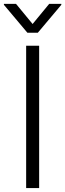

<svg xmlns="http://www.w3.org/2000/svg" viewBox="-37 -961 333 981"><path d="M44.7 -941.4H-17V-936.4L103 -793.7H156.2L276.3 -936.4V-941.4H214.5L129.6 -838.4ZM163 -727.3H96.6V0H163Z"/></svg>

Font: TID UI Light
Style: Regular
Weight: 300
Designer: The TID Project Authors
Foundry: Bakken & Bæck
Version: Version 1.001;hotconv 1.0.109;makeotfexe 2.5.65596